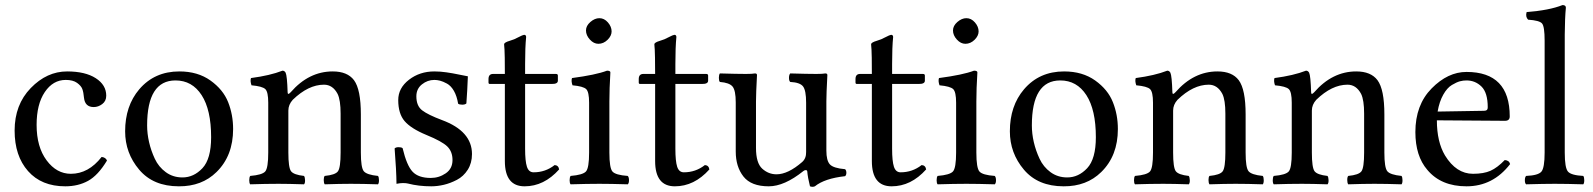

<svg xmlns="http://www.w3.org/2000/svg" viewBox="-20 -718 6222 750"><path d="M397.9 -90.8Q362.8 -32.7 324 -11.5Q285.2 9.8 234.9 9.8Q142.1 9.8 89.6 -49.6Q37.1 -108.9 37.1 -208Q37.1 -309.1 100.1 -374Q163.1 -439 242.2 -439Q313 -439 354 -412.6Q395 -386.2 395 -344.2Q395 -323.2 379.4 -311.5Q363.8 -299.8 346.2 -299.8Q312 -299.8 308.1 -335.9Q306.2 -357.9 301.5 -370.4Q296.9 -382.8 281 -394.3Q265.1 -405.8 236.8 -405.8Q187 -405.8 155 -358.4Q123 -311 123 -230Q123 -144 162.1 -91.6Q201.2 -39.1 256.8 -39.1Q325.7 -39.1 377 -105Q393.1 -103 397.9 -90.8Z M468.8 -205.1Q468.8 -304.2 523.9 -369.1Q583.5 -439 680.7 -439Q752.4 -439 802 -403.6Q851.6 -368.2 871.1 -319.1Q890.6 -270 890.6 -213.9Q890.6 -109.4 825.7 -45.9Q768.6 10.3 678.7 9.8Q578.6 9.8 523.7 -55.2Q468.8 -120.1 468.8 -205.1ZM665.5 -403.8Q554.7 -403.8 554.7 -228Q554.7 -195.8 562.3 -162.8Q569.8 -129.9 584.7 -97.9Q599.6 -65.9 627.7 -45.4Q655.8 -24.9 692.9 -24.9Q736.8 -24.9 770.8 -61Q804.7 -97.2 804.7 -182.1Q804.7 -289.1 767.6 -346.4Q730.5 -403.8 665.5 -403.8Z M1115.7 -357.9Q1186.5 -439 1279.8 -439Q1336.9 -439 1362.8 -404.8Q1389.6 -368.7 1389.6 -271V-122.1Q1389.6 -63 1401.1 -49.1Q1412.6 -35.2 1456.5 -30.8Q1460.4 -25.9 1460.4 -13.9Q1460.4 -2 1456.5 2Q1396.5 0 1350.6 0Q1308.6 0 1248.5 2Q1244.6 -2.9 1244.6 -14.9Q1244.6 -26.9 1248.5 -30.8Q1289.6 -34.7 1300 -48.8Q1310.5 -63 1310.5 -122.1V-273.9Q1310.5 -327.1 1298.8 -351.1Q1279.8 -387.2 1245.6 -387.2Q1184.6 -387.2 1123.5 -328.1Q1106.4 -309.1 1106.4 -286.1V-122.1Q1106.4 -63 1116.9 -49.1Q1127.4 -35.2 1167.5 -30.8Q1171.4 -25.9 1171.6 -13.9Q1171.9 -2 1167.5 2Q1107.4 0 1067.9 0Q1018.1 0 957.5 2Q953.6 -2 953.6 -13.9Q953.6 -25.9 957.5 -30.8Q1004.4 -34.7 1016.1 -48.3Q1027.8 -62 1027.8 -122.1V-316.9Q1027.8 -358.9 1016.4 -369.9Q1004.9 -380.9 962.4 -384.8Q956.5 -401.9 960.4 -413.1Q1034.7 -422.9 1083.5 -441.9Q1091.3 -441.9 1095.7 -434.1Q1101.6 -421.9 1103.5 -357.9Q1103.5 -344.7 1115.7 -357.9Z M1521.5 -138.2Q1526.4 -143.1 1537.1 -143.1Q1547.9 -143.1 1552.7 -139.2Q1568.8 -71.3 1591.8 -47.1Q1614.7 -22.9 1662.6 -22.9Q1694.8 -22.9 1721.2 -41Q1747.6 -59.1 1747.6 -92.8Q1747.6 -126 1727.1 -146Q1706.5 -166 1645.5 -190.9Q1585.4 -215.8 1560.5 -244.9Q1535.6 -273.9 1535.6 -327.1Q1535.6 -374 1577.6 -406.5Q1619.6 -439 1676.8 -439Q1699.7 -439 1723.6 -435.5Q1747.6 -432.1 1774.2 -426.5Q1800.8 -420.9 1807.6 -419.9Q1805.7 -366.7 1801.8 -314Q1796.9 -309.1 1785.6 -309.1Q1774.4 -309.1 1769.5 -313Q1764.6 -342.8 1753.2 -362.8Q1741.7 -382.8 1726.1 -391.4Q1710.4 -399.9 1699 -402.8Q1687.5 -405.8 1676.8 -405.8Q1649.9 -405.8 1628.2 -388.4Q1606.4 -371.1 1606.4 -341.8Q1606.4 -304.2 1629.2 -286.9Q1651.9 -269.5 1706.5 -249Q1823.7 -205.6 1823.7 -116.2Q1823.7 -81.1 1807.1 -54.9Q1790.5 -28.8 1764.6 -15.4Q1738.8 -2 1713.6 3.9Q1688.5 9.8 1664.6 9.8Q1615.7 9.8 1573.7 -1Q1566.9 -2.9 1553.7 -2.9Q1543.9 -2.9 1528.8 0Q1528.3 -52.2 1521.5 -138.2Z M1906.2 -429.2H1952.1Q1952.1 -467.3 1951.7 -492.2Q1951.2 -517.1 1950.7 -524.7Q1950.2 -532.2 1949.7 -537.1Q1949.2 -542 1949.2 -544.9Q1949.2 -552.2 1971.2 -558.6Q1988.8 -563.5 2005.4 -572.8Q2022 -581.5 2027.3 -582Q2035.2 -582 2035.2 -573.2Q2031.2 -533.2 2031.2 -467.8V-429.2H2151.4Q2159.2 -429.2 2159.2 -422.9V-402.8Q2159.2 -389.6 2135.3 -390.1H2031.2V-137.2Q2031.2 -88.4 2038.3 -66.7Q2045.4 -44.9 2064.5 -44.9Q2110.4 -44.9 2146.5 -73.2Q2161.6 -72.3 2164.1 -56.2Q2105 9.8 2029.3 9.8Q1952.1 9.8 1952.1 -88.9V-390.1H1893.1Q1888.2 -390.1 1888.2 -396V-409.2Q1888.2 -429.2 1906.2 -429.2Z M2269 -599.1Q2269 -617.2 2286.1 -632.1Q2303.2 -647 2321.3 -647Q2340.3 -647 2354.7 -630.4Q2369.1 -613.8 2369.1 -595.2Q2369.1 -578.1 2353.3 -562.5Q2337.4 -546.9 2317.4 -546.9Q2299.3 -546.9 2284.2 -563.5Q2269 -580.1 2269 -599.1ZM2360.4 -122.1Q2360.4 -62 2372.3 -48.1Q2384.3 -34.2 2432.1 -30.8Q2437 -25.9 2437 -13.9Q2437 -2 2432.1 2Q2366.2 0 2321.3 0Q2275.4 0 2209 2Q2205.1 -2 2205.1 -13.9Q2205.1 -25.9 2209 -30.8Q2256.8 -34.7 2269 -48.3Q2281.2 -62 2281.2 -122.1V-316.9Q2281.2 -358.9 2269.8 -369.9Q2258.3 -380.9 2216.3 -384.8Q2210.4 -401.9 2214.4 -413.1Q2307.1 -425.3 2351.1 -441.9Q2364.3 -441.9 2364.3 -435.1Q2360.4 -371.1 2360.4 -321.3Z M2493.2 -429.2H2539.1Q2539.1 -467.3 2538.6 -492.2Q2538.1 -517.1 2537.6 -524.7Q2537.1 -532.2 2536.6 -537.1Q2536.1 -542 2536.1 -544.9Q2536.1 -552.2 2558.1 -558.6Q2575.7 -563.5 2592.3 -572.8Q2608.9 -581.5 2614.3 -582Q2622.1 -582 2622.1 -573.2Q2618.2 -533.2 2618.2 -467.8V-429.2H2738.3Q2746.1 -429.2 2746.1 -422.9V-402.8Q2746.1 -389.6 2722.2 -390.1H2618.2V-137.2Q2618.2 -88.4 2625.2 -66.7Q2632.3 -44.9 2651.4 -44.9Q2697.3 -44.9 2733.4 -73.2Q2748.5 -72.3 2751 -56.2Q2691.9 9.8 2616.2 9.8Q2539.1 9.8 2539.1 -88.9V-390.1H2480Q2475.1 -390.1 2475.1 -396V-409.2Q2475.1 -429.2 2493.2 -429.2Z M2982.9 9.8Q2914.1 9.8 2884 -28.6Q2854 -66.9 2854 -126V-317.9Q2854 -364.7 2841.6 -379.9Q2829.1 -395 2792 -397.9Q2788.1 -401.9 2788.1 -413.8Q2788.1 -425.8 2792 -431.2Q2859.9 -429.2 2894 -429.2Q2918.9 -429.2 2929.2 -431.2Q2937 -431.2 2937 -424.8Q2933.1 -351.6 2933.1 -321.8V-140.1Q2933.1 -81.1 2957.5 -59.1Q2981.9 -37.1 3013.2 -37.1Q3058.1 -37.1 3113.3 -85Q3129.4 -99.1 3128.9 -124V-316.9Q3128.9 -364.7 3116.9 -380.4Q3105 -396 3066.9 -397.9Q3062 -401.9 3062 -413.8Q3062 -425.8 3066.9 -431.2Q3134.8 -429.2 3168.9 -429.2Q3193.8 -429.2 3204.1 -431.2Q3211.9 -431.2 3211.9 -424.8Q3208 -351.6 3208 -321.8V-129.9Q3208 -90.8 3221.7 -75.9Q3235.4 -61 3281.2 -57.1Q3286.1 -52.2 3286.1 -43.2Q3286.1 -34.2 3281.2 -29.8Q3201.2 -21 3163.1 9.8Q3154.3 13.7 3144 9.8Q3135.3 -24.4 3133.3 -48.8Q3132.3 -53.7 3127.2 -53.5Q3122.1 -53.2 3118.2 -49.8Q3043.9 9.8 2982.9 9.8Z M3339.8 -429.2H3385.7Q3385.7 -467.3 3385.3 -492.2Q3384.8 -517.1 3384.3 -524.7Q3383.8 -532.2 3383.3 -537.1Q3382.8 -542 3382.8 -544.9Q3382.8 -552.2 3404.8 -558.6Q3422.4 -563.5 3439 -572.8Q3455.6 -581.5 3460.9 -582Q3468.8 -582 3468.8 -573.2Q3464.8 -533.2 3464.8 -467.8V-429.2H3585Q3592.8 -429.2 3592.8 -422.9V-402.8Q3592.8 -389.6 3568.8 -390.1H3464.8V-137.2Q3464.8 -88.4 3471.9 -66.7Q3479 -44.9 3498 -44.9Q3543.9 -44.9 3580.1 -73.2Q3595.2 -72.3 3597.7 -56.2Q3538.6 9.8 3462.9 9.8Q3385.7 9.8 3385.7 -88.9V-390.1H3326.7Q3321.8 -390.1 3321.8 -396V-409.2Q3321.8 -429.2 3339.8 -429.2Z M3702.6 -599.1Q3702.6 -617.2 3719.7 -632.1Q3736.8 -647 3754.9 -647Q3773.9 -647 3788.3 -630.4Q3802.7 -613.8 3802.7 -595.2Q3802.7 -578.1 3786.9 -562.5Q3771 -546.9 3751 -546.9Q3732.9 -546.9 3717.8 -563.5Q3702.6 -580.1 3702.6 -599.1ZM3793.9 -122.1Q3793.9 -62 3805.9 -48.1Q3817.9 -34.2 3865.7 -30.8Q3870.6 -25.9 3870.6 -13.9Q3870.6 -2 3865.7 2Q3799.8 0 3754.9 0Q3709 0 3642.6 2Q3638.7 -2 3638.7 -13.9Q3638.7 -25.9 3642.6 -30.8Q3690.4 -34.7 3702.6 -48.3Q3714.8 -62 3714.8 -122.1V-316.9Q3714.8 -358.9 3703.4 -369.9Q3691.9 -380.9 3649.9 -384.8Q3644 -401.9 3647.9 -413.1Q3740.7 -425.3 3784.7 -441.9Q3797.9 -441.9 3797.9 -435.1Q3793.9 -371.1 3793.9 -321.3Z M3924.8 -205.1Q3924.8 -304.2 3980 -369.1Q4039.6 -439 4136.7 -439Q4208.5 -439 4258.1 -403.6Q4307.6 -368.2 4327.1 -319.1Q4346.7 -270 4346.7 -213.9Q4346.7 -109.4 4281.7 -45.9Q4224.6 10.3 4134.8 9.8Q4034.7 9.8 3979.7 -55.2Q3924.8 -120.1 3924.8 -205.1ZM4121.6 -403.8Q4010.7 -403.8 4010.7 -228Q4010.7 -195.8 4018.3 -162.8Q4025.9 -129.9 4040.8 -97.9Q4055.7 -65.9 4083.7 -45.4Q4111.8 -24.9 4148.9 -24.9Q4192.9 -24.9 4226.8 -61Q4260.7 -97.2 4260.7 -182.1Q4260.7 -289.1 4223.6 -346.4Q4186.5 -403.8 4121.6 -403.8Z M4571.8 -357.9Q4642.6 -439 4735.8 -439Q4793 -439 4818.8 -404.8Q4845.7 -368.7 4845.7 -271V-122.1Q4845.7 -63 4857.2 -49.1Q4868.7 -35.2 4912.6 -30.8Q4916.5 -25.9 4916.5 -13.9Q4916.5 -2 4912.6 2Q4852.5 0 4806.6 0Q4764.6 0 4704.6 2Q4700.7 -2.9 4700.7 -14.9Q4700.7 -26.9 4704.6 -30.8Q4745.6 -34.7 4756.1 -48.8Q4766.6 -63 4766.6 -122.1V-273.9Q4766.6 -327.1 4754.9 -351.1Q4735.8 -387.2 4701.7 -387.2Q4640.6 -387.2 4579.6 -328.1Q4562.5 -309.1 4562.5 -286.1V-122.1Q4562.5 -63 4573 -49.1Q4583.5 -35.2 4623.5 -30.8Q4627.4 -25.9 4627.7 -13.9Q4627.9 -2 4623.5 2Q4563.5 0 4523.9 0Q4474.1 0 4413.6 2Q4409.7 -2 4409.7 -13.9Q4409.7 -25.9 4413.6 -30.8Q4460.4 -34.7 4472.2 -48.3Q4483.9 -62 4483.9 -122.1V-316.9Q4483.9 -358.9 4472.4 -369.9Q4460.9 -380.9 4418.5 -384.8Q4412.6 -401.9 4416.5 -413.1Q4490.7 -422.9 4539.6 -441.9Q4547.4 -441.9 4551.8 -434.1Q4557.6 -421.9 4559.6 -357.9Q4559.6 -344.7 4571.8 -357.9Z M5113.8 -357.9Q5184.6 -439 5277.8 -439Q5335 -439 5360.8 -404.8Q5387.7 -368.7 5387.7 -271V-122.1Q5387.7 -63 5399.2 -49.1Q5410.6 -35.2 5454.6 -30.8Q5458.5 -25.9 5458.5 -13.9Q5458.5 -2 5454.6 2Q5394.5 0 5348.6 0Q5306.6 0 5246.6 2Q5242.7 -2.9 5242.7 -14.9Q5242.7 -26.9 5246.6 -30.8Q5287.6 -34.7 5298.1 -48.8Q5308.6 -63 5308.6 -122.1V-273.9Q5308.6 -327.1 5296.9 -351.1Q5277.8 -387.2 5243.7 -387.2Q5182.6 -387.2 5121.6 -328.1Q5104.5 -309.1 5104.5 -286.1V-122.1Q5104.5 -63 5115 -49.1Q5125.5 -35.2 5165.5 -30.8Q5169.4 -25.9 5169.7 -13.9Q5169.9 -2 5165.5 2Q5105.5 0 5065.9 0Q5016.1 0 4955.6 2Q4951.7 -2 4951.7 -13.9Q4951.7 -25.9 4955.6 -30.8Q5002.4 -34.7 5014.2 -48.3Q5025.9 -62 5025.9 -122.1V-316.9Q5025.9 -358.9 5014.4 -369.9Q5002.9 -380.9 4960.4 -384.8Q4954.6 -401.9 4958.5 -413.1Q5032.7 -422.9 5081.5 -441.9Q5089.4 -441.9 5093.8 -434.1Q5099.6 -421.9 5101.6 -357.9Q5101.6 -344.7 5113.8 -357.9Z M5595.7 -282.2 5776.9 -285.2Q5792 -285.2 5791.5 -298.8Q5791.5 -356 5767.1 -379.9Q5742.7 -403.8 5708.5 -403.8Q5695.3 -403.8 5682.6 -400.4Q5669.9 -397 5651.4 -386Q5632.8 -375 5617.7 -348.1Q5602.5 -321.3 5595.7 -282.2ZM5857.9 -92.8Q5875 -91.8 5878.9 -77.1Q5812 9.8 5708.5 9.8Q5609.4 9.8 5555.7 -54.2Q5508.8 -108.4 5508.8 -202.1Q5508.8 -308.1 5572.3 -372.6Q5635.7 -437 5708.5 -437Q5877.4 -437 5877.4 -263.2Q5877.4 -246.1 5858.9 -246.1L5592.8 -248Q5592.8 -164.1 5624.5 -110.8Q5668.5 -39.1 5733.9 -39.1Q5775.9 -39.1 5802.5 -51Q5829.1 -63 5857.9 -92.8Z M6013.7 -122.1V-559.1Q6013.7 -614.3 6003.7 -626.2Q5993.7 -638.2 5949.2 -641.1Q5938 -652.3 5943.4 -670.9Q6032.2 -677.7 6083.5 -698.2Q6096.7 -698.2 6096.7 -688Q6092.8 -647.9 6092.3 -583V-122.1Q6092.3 -62 6105 -47.6Q6117.7 -33.2 6164.6 -30.8Q6168.5 -25.9 6168.5 -13.9Q6168.5 -2 6164.6 2Q6098.6 0 6053.2 0Q6011.2 0 5941.4 2Q5936.5 -2 5936.5 -13.9Q5936.5 -25.9 5941.4 -30.8Q5988.3 -32.7 6001 -47.4Q6013.7 -62 6013.7 -122.1Z"/></svg>

Font: Linux Libertine O
Style: Regular
Weight: 400
Designer: Philipp H. Poll
Foundry: Philipp H. Poll
Version: Version 5.3.0